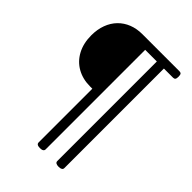

<svg xmlns="http://www.w3.org/2000/svg" viewBox="-363 -1128 1690 1690"><g transform="rotate(45 481.5 -283.5)"><path d="M457 390Q414 390 414 362V-306H386Q295 -306 224.5 -345.5Q154 -385 114.5 -459Q75 -533 75 -632Q75 -706 97.5 -766.5Q120 -827 161.5 -869.5Q203 -912 260 -934.5Q317 -957 386 -957H848Q863 -957 869.5 -948.5Q876 -940 876 -917Q876 -895 869.5 -886Q863 -877 848 -877H734V362Q734 390 690 390Q646 390 646 362V-877H501V362Q501 390 457 390Z"/></g></svg>

Font: Playwrite IT Trad
Style: Regular
Weight: 400
Designer: Veronika Burian, José Scaglione
Foundry: TypeTogether
Version: Version 1.002